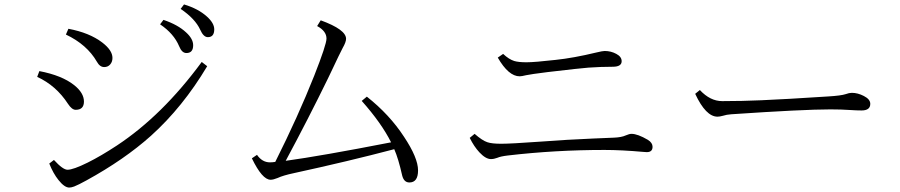

<svg xmlns="http://www.w3.org/2000/svg" viewBox="-20 -848 4040 862"><path d="M287.1 -718.8Q381.3 -701.2 439 -657.2Q484.9 -622.1 484.9 -587.9Q484.9 -570.3 474.6 -558.6Q464.4 -546.9 447.8 -546.9Q428.2 -546.9 415 -570.8Q370.6 -647.9 275.9 -692.9ZM156.7 -528.8Q258.3 -509.3 313 -465.8Q356.9 -430.7 356.9 -392.1Q356.9 -355 319.8 -355Q302.7 -355 285.2 -381.8Q231.9 -463.9 147 -502.9ZM222.2 -129.9Q262.2 -85.9 283.2 -85.9Q308.6 -85.9 374 -118.2Q433.6 -147.9 504.9 -194.8Q709 -329.6 885.7 -569.8L910.2 -550.8Q800.8 -367.2 657.7 -238.3Q538.1 -131.3 368.2 -38.1Q332 -18.1 313 -10.7Q299.8 -5.9 291 -5.9Q269.5 -5.9 242.7 -39.6Q218.8 -69.3 201.2 -113.8ZM713.9 -758.8Q778.8 -736.8 815.4 -702.6Q847.2 -673.8 847.2 -645Q847.2 -609.9 816.9 -609.9Q796.4 -609.9 784.2 -640.6Q760.3 -697.3 698.7 -738.8ZM806.2 -828.1Q869.6 -809.1 908.7 -773.9Q941.9 -744.1 941.9 -716.3Q941.9 -681.2 913.1 -681.2Q893.6 -681.2 878.9 -714.4Q856.4 -763.7 791 -808.1Z M1215.8 -121.1Q1318.4 -325.7 1390.6 -507.8Q1445.8 -647.9 1445.8 -674.8Q1445.8 -708.5 1403.8 -731L1419.9 -756.8Q1533.7 -715.3 1533.7 -673.8Q1533.7 -659.2 1518.6 -632.8Q1502.4 -601.6 1473.6 -540L1452.6 -496.1Q1364.7 -315.9 1262.7 -126Q1419.9 -147.5 1735.8 -209Q1692.9 -294.9 1604 -395L1627 -414.1Q1729 -333.5 1793.9 -233.9Q1856.9 -139.2 1856.9 -83Q1856.9 -28.8 1817.9 -28.8Q1793.5 -28.8 1785.6 -60.1Q1768.6 -136.2 1750 -178.2Q1544.4 -124 1299.8 -70.8Q1251 -60.5 1226.1 -48.8Q1207 -41 1194.8 -41Q1157.2 -41 1110.8 -137.2L1133.8 -152.8Q1157.2 -119.1 1191.9 -119.1Q1202.6 -119.1 1215.8 -121.1Z M2214.8 -589.4 2238.8 -606Q2265.1 -581.5 2288.6 -574.2Q2307.6 -568.4 2343.8 -568.4Q2379.9 -568.4 2474.1 -579.1Q2554.2 -587.4 2657.2 -612.3Q2685.1 -619.1 2694.8 -619.1Q2723.1 -619.1 2747.1 -606Q2771 -593.3 2771 -573.2Q2771 -548.3 2731 -548.3Q2678.2 -548.3 2622.1 -544.4Q2588.4 -542 2439 -524.4Q2360.8 -514.6 2341.8 -510.3Q2322.3 -505.4 2313 -505.4Q2263.2 -505.4 2214.8 -589.4ZM2525.9 -220.2Q2656.2 -227.1 2736.8 -230Q2770.5 -231.4 2789.6 -240.2Q2805.7 -247.1 2814.9 -247.1Q2842.8 -247.1 2888.7 -220.2Q2909.7 -207 2909.7 -189Q2909.7 -165 2883.8 -165Q2874.5 -165 2868.7 -166Q2770 -174.8 2693.8 -174.8Q2473.1 -174.8 2259.8 -149.9Q2227.1 -146 2212.9 -139.6Q2197.8 -133.8 2184.1 -133.8Q2160.6 -133.8 2132.3 -164.1Q2107.9 -190.4 2088.9 -229L2110.8 -247.1Q2145.5 -216.8 2168 -209.5Q2188 -202.6 2230 -202.6Q2273.4 -202.6 2402.8 -211.9Z M3122.1 -443.8Q3168.5 -394 3222.2 -394Q3311.5 -394 3397.9 -397.9Q3503.4 -402.3 3698.2 -415Q3755.9 -418.5 3776.4 -425.3Q3792.5 -431.2 3804.2 -431.2Q3831.1 -431.2 3858.4 -417Q3887.2 -402.3 3887.2 -381.8Q3887.2 -352.1 3848.1 -352.1Q3826.2 -352.1 3798.3 -354Q3757.3 -356.9 3708 -356.9Q3586.4 -356.9 3263.2 -335Q3241.7 -333.5 3225.1 -328.1Q3210.9 -324.2 3201.2 -324.2Q3148.9 -324.2 3101.1 -426.8Z"/></svg>

Font: I.Ming
Style: Regular
Weight: 400
Designer: Ichiten Fonts Project
Version: Version 6.11; Dec 27, 2019